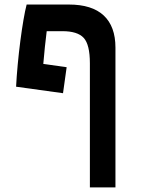

<svg xmlns="http://www.w3.org/2000/svg" viewBox="-20 -606 626 851"><path d="M378.4 224.6V-325.2Q378.4 -408.2 351.1 -438Q323.7 -467.8 256.8 -467.8H187Q182.6 -435.1 179 -398.4Q175.3 -361.8 171.9 -322.8L275.4 -308.1L259.3 -192.9L51.3 -221.7Q53.7 -268.1 58.6 -320.6Q63.5 -373 70.1 -424.1Q76.7 -475.1 84 -517.6Q91.3 -560.1 98.1 -585.9H285.2Q387.7 -585.9 439.7 -537.4Q491.7 -488.8 491.7 -395V224.6Z"/></svg>

Font: Cascadia Mono NF SemiBold
Style: Regular
Weight: 600
Monospace: yes
Designer: Aaron Bell
Foundry: Saja Typeworks
Version: Version 2404.023; ttfautohint (v1.8.4)